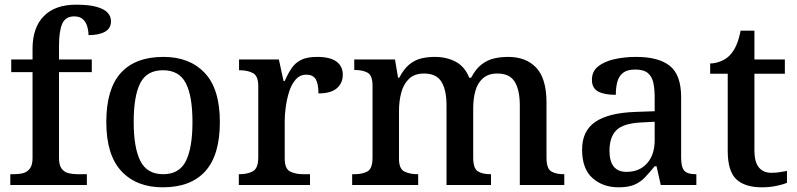

<svg xmlns="http://www.w3.org/2000/svg" viewBox="-20 -790 3403 820"><path d="M24 0V-46H40Q61 -46 78.5 -50.5Q96 -55 107.5 -70Q119 -85 119 -115V-482H28V-536H119V-582Q119 -672 167 -721Q215 -770 305 -770Q361 -770 393.5 -760.5Q426 -751 440 -735.5Q454 -720 454 -699Q454 -669 428.5 -654.5Q403 -640 358 -640Q358 -658 352.5 -677Q347 -696 334 -708Q321 -720 297 -720Q260 -720 246 -689Q232 -658 232 -594V-536H372V-482H232V-115Q232 -85 243 -70Q254 -55 272.5 -50.5Q291 -46 310 -46H351V0Z M675 10Q563 10 498.5 -59Q434 -128 434 -269Q434 -410 496 -478.5Q558 -547 678 -547Q790 -547 854.5 -478.5Q919 -410 919 -269Q919 -128 857 -59Q795 10 675 10ZM677 -46Q746 -46 774 -102.5Q802 -159 802 -269Q802 -380 773.5 -435Q745 -490 676 -490Q607 -490 579 -435Q551 -380 551 -269Q551 -159 579.5 -102.5Q608 -46 677 -46Z M1000 0V-46H1003Q1037 -46 1060 -58.5Q1083 -71 1083 -118V-422Q1083 -466 1060 -478Q1037 -490 1004 -490H1001V-536H1171L1191 -444H1196Q1209 -474 1224.5 -497.5Q1240 -521 1265.5 -534Q1291 -547 1334 -547Q1390 -547 1417 -527Q1444 -507 1444 -471Q1444 -435 1418.5 -413Q1393 -391 1340 -391Q1340 -432 1328.5 -451.5Q1317 -471 1288 -471Q1261 -471 1243 -450.5Q1225 -430 1215 -398.5Q1205 -367 1200.5 -333.5Q1196 -300 1196 -275V-113Q1196 -69 1219 -57.5Q1242 -46 1274 -46H1304V0Z M1484 0V-46H1494Q1528 -46 1549.5 -58Q1571 -70 1571 -117V-424Q1571 -468 1550 -479.5Q1529 -491 1496 -491H1493V-536H1667L1680 -458H1685Q1705 -496 1728.5 -515Q1752 -534 1779 -540.5Q1806 -547 1837 -547Q1887 -547 1926 -526.5Q1965 -506 1984 -458H1992Q2012 -496 2037 -515Q2062 -534 2090.5 -540.5Q2119 -547 2150 -547Q2227 -547 2270.5 -500.5Q2314 -454 2314 -352V-117Q2314 -71 2333.5 -58.5Q2353 -46 2387 -46H2390V0H2200V-340Q2200 -405 2178.5 -440.5Q2157 -476 2104 -476Q2066 -476 2043 -456Q2020 -436 2010.5 -402.5Q2001 -369 2001 -329V-117Q2001 -71 2020.5 -58.5Q2040 -46 2074 -46H2077V0H1887V-340Q1887 -405 1865.5 -440.5Q1844 -476 1791 -476Q1751 -476 1727.5 -454Q1704 -432 1694 -395.5Q1684 -359 1684 -316V-112Q1684 -69 1707 -57.5Q1730 -46 1763 -46H1766V0Z M2622 10Q2555 10 2510.5 -29.5Q2466 -69 2466 -151Q2466 -231 2522.5 -269.5Q2579 -308 2693 -312L2776 -315V-373Q2776 -409 2770.5 -435.5Q2765 -462 2747.5 -477.5Q2730 -493 2693 -493Q2659 -493 2641 -479Q2623 -465 2616.5 -440.5Q2610 -416 2610 -385Q2560 -385 2534 -399.5Q2508 -414 2508 -449Q2508 -485 2534 -506Q2560 -527 2603 -537Q2646 -547 2697 -547Q2793 -547 2841 -508.5Q2889 -470 2889 -375V-117Q2889 -76 2902.5 -61Q2916 -46 2950 -46H2954V0H2802L2784 -80H2776Q2754 -53 2734.5 -32.5Q2715 -12 2689 -1Q2663 10 2622 10ZM2656 -56Q2711 -56 2743.5 -92.5Q2776 -129 2776 -191V-270L2718 -267Q2641 -263 2612 -233.5Q2583 -204 2583 -146Q2583 -56 2656 -56Z M3234 10Q3161 10 3124.5 -24.5Q3088 -59 3088 -146V-475H3013V-519Q3035 -519 3058.5 -528.5Q3082 -538 3097 -554Q3114 -572 3125 -597.5Q3136 -623 3143 -659H3202V-536H3332V-475H3202V-147Q3202 -98 3221 -75Q3240 -52 3274 -52Q3293 -52 3309 -54.5Q3325 -57 3341 -60V-9Q3327 -3 3297.5 3.5Q3268 10 3234 10Z"/></svg>

Font: Noto Naskh Arabic Medium
Style: Regular
Weight: 500
Designer: Monotype Design Team, David Williams, Mohamad Dakak and Nizar Qandah
Foundry: Monotype Imaging Inc.
Version: Version 2.016